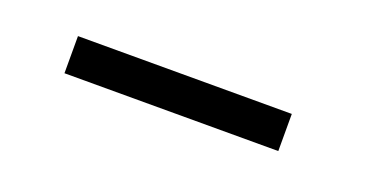

<svg xmlns="http://www.w3.org/2000/svg" viewBox="-21 -795 466 243"><g transform="rotate(20 211.5 -674.0)"><path d="M60 -699H348V-649H60Z"/></g></svg>

Font: Encode Sans Narrow
Style: Light
Weight: 300
Designer: Pablo Impallari, Andres Torresi
Foundry: Pablo Impallari, Andres Torresi
Version: Version 1.000; ttfautohint (v1.00) -l 8 -r 50 -G 200 -x 14 -